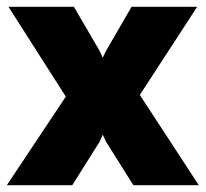

<svg xmlns="http://www.w3.org/2000/svg" viewBox="-26 -546 606 566"><path d="M191.9 -525.9 267.1 -397 276.9 -376 287.1 -397 361.8 -525.9H555.2L386.2 -266.1L560.1 0H367.2L286.1 -128.9L276.9 -148.9L268.1 -128.9L187 0H-5.9L168 -261.2L-1 -525.9Z"/></svg>

Font: Rawline Black
Style: Regular
Weight: 900
Designer: Matt McInerney, Pablo Impallari, Rodrigo Fuenzalida
Foundry: Matt McInerney, Pablo Impallari, Rodrigo Fuenzalida
Version: Version 4.020;PS 004.020;hotconv 1.0.88;makeotf.lib2.5.64775